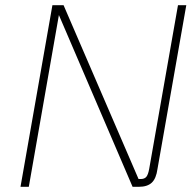

<svg xmlns="http://www.w3.org/2000/svg" viewBox="-20 -720 744 740"><path d="M698 -700 587 -69Q582 -32 565 -16Q548 0 515 0H491L207 -662L91 0H59L182 -700H225L514 -30H522Q537 -30 544 -38.5Q551 -47 555 -69L666 -700Z"/></svg>

Font: KoHo ExtraLight
Style: Italic
Weight: 275
Italic angle: -10°
Version: Version 1.000; ttfautohint (v1.6)